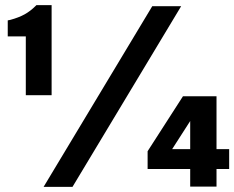

<svg xmlns="http://www.w3.org/2000/svg" viewBox="-20 -724 908 744"><path d="M180 -704V-355H80V-583H10V-645L20 -647Q53 -656 75.5 -668.5Q98 -681 118 -701L121 -704ZM149 0 570 -700H682L261 0ZM717 -1V-69H552V-138L689 -351H819V-146H868V-69H819V-1ZM647 -146H717V-255Z"/></svg>

Font: Be Vietnam Pro
Style: Bold
Weight: 700
Designer: Lam Bao, Tony Le, Vietanh Nguyen
Foundry: Yellow Type Foundry
Version: Version 1.002; ttfautohint (v1.8.3)